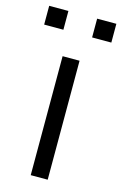

<svg xmlns="http://www.w3.org/2000/svg" viewBox="-148 -770 522 820"><g transform="rotate(15 112.5 -359.5)"><path d="M75 0V-526H150V0ZM-36 -636V-719H49V-636ZM176 -636V-719H261V-636Z"/></g></svg>

Font: Archivo SemiExpanded Light
Style: Regular
Weight: 300
Width: 6
Designer: Hector Gatti
Foundry: Omnibus-Type
Version: Version 2.001